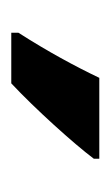

<svg xmlns="http://www.w3.org/2000/svg" viewBox="54 -860 200 349"><g transform="rotate(90 154.5 -686.0)"><path d="M269 -756V-766H122C101 -722 74 -672 40 -619V-606H132C178 -649 242 -720 269 -756Z"/></g></svg>

Font: Noto Sans Tamil ExtraCondensed
Style: Bold
Weight: 700
Width: 2
Designer: Jelle Bosma - Monotype Design Team
Foundry: Monotype Imaging Inc.
Version: Version 2.004